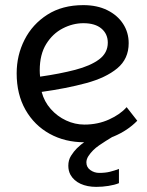

<svg xmlns="http://www.w3.org/2000/svg" viewBox="-20 -544 575 749"><path d="M309.5 11Q233.5 11 173.8 -22Q114 -55 79.5 -115.5Q45 -176 45 -258Q45 -328.5 75.8 -389Q106.5 -449.5 164.8 -486.8Q223 -524 305 -524Q359 -524 398.8 -504.2Q438.5 -484.5 460.2 -451Q482 -417.5 482 -375.5Q482 -314.5 437.5 -277.5Q393 -240.5 316.2 -219.8Q239.5 -199 142.5 -185.5Q152.5 -147.5 178 -118.8Q203.5 -90 238 -74Q272.5 -58 309.5 -58Q361.5 -58 405.2 -77.8Q449 -97.5 474 -126L515.5 -73Q478 -34.5 423.8 -11.8Q369.5 11 309.5 11ZM136.5 -245Q213.5 -256 273 -271.5Q332.5 -287 366.5 -312.2Q400.5 -337.5 400.5 -377.5Q400.5 -411.5 375.8 -432.5Q351 -453.5 305.5 -453.5Q264 -453.5 224.8 -433.2Q185.5 -413 160.2 -372.2Q135 -331.5 135 -269.5Q135 -257 136.5 -245ZM355.5 185Q320.5 185 294.2 173Q268 161 255 138Q246.5 122.5 246.5 102.5Q246.5 80.5 257 63.8Q267.5 47 280 34.5Q295 19.5 314.5 6.5Q334 -6.5 354 -16L418.5 -10Q392.5 5.5 366.5 23.2Q340.5 41 324.5 65.5Q317 77.5 317 89.5Q317 108.5 332.5 119.5Q348 130.5 367 130.5Q391 130.5 409 126Q427 121.5 444 115V170.5Q427 177.5 403.2 181.2Q379.5 185 355.5 185Z"/></svg>

Font: Mooli
Style: Regular
Weight: 400
Designer: Vernon Adams
Foundry: Vernon Adams
Version: Version 1.000; ttfautohint (v1.8.4.7-5d5b);gftools[0.9.33]